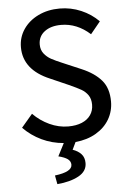

<svg xmlns="http://www.w3.org/2000/svg" viewBox="-59 -710 652 969"><g transform="rotate(-5 267.0 -226.0)"><path d="M498 -177.7Q498 -128.9 474.4 -88.1Q450.7 -47.4 406.2 -21.2Q361.8 4.9 301.8 10.7L283.7 48.3Q311 57.6 326.9 75Q342.8 92.3 342.8 120.6Q342.8 162.6 300 185.8Q257.3 209 191.9 214.4L183.6 169.9Q271 159.2 271 123Q271 105.5 255.9 94.2Q240.7 83 209 75.2L242.2 10.7Q183.1 5.9 131.1 -18.8Q79.1 -43.5 39.1 -84.5L95.2 -150.4Q131.3 -113.8 177.7 -92.3Q224.1 -70.8 272.5 -70.8Q312.5 -70.8 341.6 -83Q370.6 -95.2 386 -117.7Q401.4 -140.1 401.4 -169.9Q401.4 -199.2 388.2 -218.3Q375 -237.3 354.5 -249Q334 -260.7 293.9 -278.8L201.7 -319.3Q68.8 -375 68.8 -489.7Q68.8 -540 96.4 -580.6Q124 -621.1 172.1 -644.3Q220.2 -667.5 280.3 -667.5Q336.9 -667.5 388.4 -645.5Q439.9 -623.5 477.1 -585.4L427.2 -524.4Q360.8 -584.5 280.3 -584.5Q228 -584.5 196.3 -560.3Q164.6 -536.1 164.6 -495.1Q164.6 -467.8 179.4 -449Q194.3 -430.2 215.3 -418.7Q236.3 -407.2 272.5 -392.1L364.3 -353Q428.7 -325.7 463.4 -285.4Q498 -245.1 498 -177.7Z"/></g></svg>

Font: Varta SemiBold
Style: Regular
Weight: 600
Designer: Joana Correia, Viktoriya Grabowska, Eben Sorkin
Foundry: Sorkin Type
Version: Version 1.003; ttfautohint (v1.3) -l 8 -r 24 -G 200 -x 12 -H